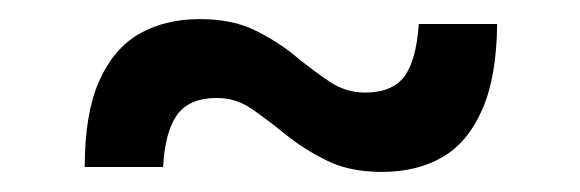

<svg xmlns="http://www.w3.org/2000/svg" viewBox="-20 -346 592 196"><path d="M66.5 -175.5Q66.5 -230 81.2 -263.2Q96 -296.5 122.2 -311.5Q148.5 -326.5 184 -326.5Q217 -326.5 240 -315.2Q263 -304 281.2 -289Q299.5 -274 316.2 -262.8Q333 -251.5 352.5 -251.5Q380.5 -251.5 392.8 -268Q405 -284.5 407.5 -321.5H487.5Q487 -267.5 472.2 -234Q457.5 -200.5 431.5 -185.5Q405.5 -170.5 370 -170.5Q337 -170.5 313.8 -182Q290.5 -193.5 272.2 -208.2Q254 -223 237.5 -234.5Q221 -246 201.5 -246Q173.5 -246 161 -229Q148.5 -212 146.5 -175.5Z"/></svg>

Font: Newsreader 9pt Medium
Style: Regular
Weight: 500
Designer: Hugues Gentile
Foundry: Production Type
Version: Version 1.003